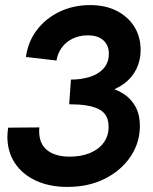

<svg xmlns="http://www.w3.org/2000/svg" viewBox="-20 -726 600 755"><path d="M245 9Q174 9 120.5 -16Q67 -41 38 -85.5Q9 -130 9 -189Q9 -198 10 -206.5Q11 -215 12 -224L135 -225Q134 -219 134 -215Q134 -211 134 -210Q134 -160 166 -135Q198 -110 254 -110Q300 -110 334.5 -124.5Q369 -139 388 -165.5Q407 -192 407 -227Q407 -253 397.5 -270Q388 -287 368 -297Q348 -307 319 -311.5Q290 -316 252 -316L259 -413Q299 -413 333 -423.5Q367 -434 387.5 -457Q408 -480 408 -515Q408 -548 386.5 -567.5Q365 -587 325 -587Q293 -587 266.5 -574.5Q240 -562 223.5 -539.5Q207 -517 202 -488L82 -502Q90 -562 125 -608Q160 -654 214.5 -680Q269 -706 334 -706Q395 -706 439.5 -683Q484 -660 508.5 -620.5Q533 -581 533 -529Q533 -489 516.5 -455Q500 -421 468.5 -397.5Q437 -374 391 -361V-386Q429 -379 461 -360Q493 -341 511.5 -309Q530 -277 530 -230Q530 -165 493.5 -110.5Q457 -56 393 -23.5Q329 9 245 9Z"/></svg>

Font: Hanken Grotesk
Style: Bold Italic
Weight: 700
Italic angle: -8°
Designer: Alfredo Marco Pradil
Foundry: Hanken Design Co.
Version: Version 3.013